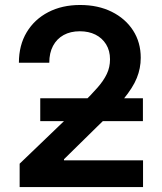

<svg xmlns="http://www.w3.org/2000/svg" viewBox="-20 -758 655 778"><path d="M59.6 0V-94.7L314.5 -339.4Q350.6 -375 375.2 -403.1Q399.9 -431.2 412.8 -458.3Q425.8 -485.4 425.8 -517.6Q425.8 -552.7 409.9 -578.4Q394 -604 366.7 -617.7Q339.4 -631.3 303.2 -631.3Q265.6 -631.3 237.8 -616Q210 -600.6 194.8 -572Q179.7 -543.5 179.7 -503.9H56.6Q56.6 -574.7 88.1 -627.2Q119.6 -679.7 175.5 -708.7Q231.4 -737.8 304.7 -737.8Q377.4 -737.8 432.9 -710.2Q488.3 -682.6 519.3 -634.5Q550.3 -586.4 550.3 -523.9Q550.3 -481.4 534.4 -442.1Q518.6 -402.8 480.2 -356.2Q441.9 -309.6 375 -246.1L239.3 -112.8V-108.4H559.6V0ZM143.1 -267.1V-359.9H559.1V-267.1Z"/></svg>

Font: Inter 18pt SemiBold
Style: Regular
Weight: 600
Designer: Rasmus Andersson
Foundry: rsms
Version: Version 4.001;git-66647c0bb